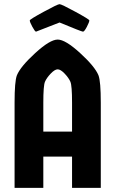

<svg xmlns="http://www.w3.org/2000/svg" viewBox="-20 -902 554 922"><path d="M453 -540Q464 -511 464 -409V0H326V-150H188V0H50V-409Q50 -511 61 -540Q78 -582 149 -647Q220 -712 257 -712Q294 -712 365 -647Q436 -582 453 -540ZM188 -409V-270H326V-409Q326 -491 318 -509.5Q310 -528 290.5 -548.5Q271 -569 257 -569Q243 -569 223.5 -548.5Q204 -528 196 -509.5Q188 -491 188 -409ZM266 -794Q154 -750 153 -750Q148 -750 135.5 -773Q123 -796 123 -804Q123 -809 190 -845.5Q257 -882 266 -882Q275 -882 342 -845.5Q409 -809 409 -804Q409 -796 397 -773Q385 -750 378.5 -750Q372 -750 266 -794Z"/></svg>

Font: Germania One
Style: Regular
Weight: 400
Designer: John Vargas Beltran
Foundry: John Vargas Beltran
Version: Version 1.001